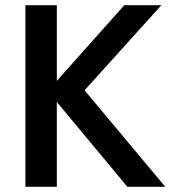

<svg xmlns="http://www.w3.org/2000/svg" viewBox="-20 -720 659 740"><path d="M199 -700H78V0H199ZM164 -369 471 0H617L306 -372L602 -700H459Z"/></svg>

Font: NM-font
Style: Medium
Weight: 500
Designer: ""
Foundry: ""
Version: ""